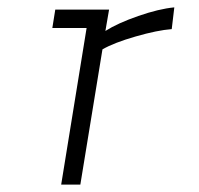

<svg xmlns="http://www.w3.org/2000/svg" viewBox="-20 -501 540 521"><path d="M258 -367 198 0H146L215 -425H122L130 -475H276L266 -417Q299 -438 355 -457.5Q411 -477 453 -481L446 -422Q407 -419 348 -402Q289 -385 258 -367Z"/></svg>

Font: TypoPRO Lekton
Style: Italic
Weight: 400
Italic angle: -9.3°
Designer: Paolo Mazzetti, Luciano Perondi, Raffaele Flato, Elena Papassissa, Emilio Macchia, Michela Povoleri, Tobias Seemiller, R
Version: Version 3.000